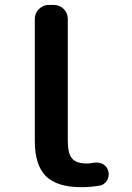

<svg xmlns="http://www.w3.org/2000/svg" viewBox="-20 -775 540 784"><path d="M311.5 -10.7Q212.9 -10.7 167.5 -55.7Q122.1 -100.6 122.1 -200.2V-697.3Q122.1 -721.7 139.2 -738.3Q156.2 -754.9 179.7 -754.9H199.2Q223.6 -754.9 240.2 -738.3Q256.8 -721.7 256.8 -697.3V-200.2Q256.8 -147.5 274.4 -127.9Q291 -107.4 335 -107.4Q347.7 -107.4 361.3 -110.4Q367.2 -111.3 373 -111.3Q386.7 -111.3 399.4 -105.5Q417 -95.7 421.9 -77.1Q423.8 -70.3 423.8 -63.5Q423.8 -49.8 417 -38.1Q405.3 -19.5 384.8 -16.6Q347.7 -10.7 311.5 -10.7Z"/></svg>

Font: Rounded Mgen+ 2m medium
Style: Regular
Weight: 500
Designer: [Source Han Sans]
Ryoko NISHIZUKA  (kana & ideographs); Paul D. Hunt (Latin, Greek & Cyrillic); Wenlong ZHANG  (bopomofo
Version: Version 1.059.20150602